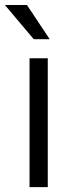

<svg xmlns="http://www.w3.org/2000/svg" viewBox="-42 -767 297 787"><path d="M153.8 -528.3V0H79.1V-528.3ZM68.4 -746.6 161.6 -606.4H96.2L-22 -746.6Z"/></svg>

Font: Vazirmatn UI Light
Style: Regular
Weight: 300
Designer: Saber Rastikerdar
Foundry: Saber Rastikerdar
Version: Version 33.003